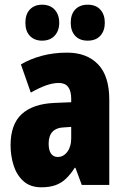

<svg xmlns="http://www.w3.org/2000/svg" viewBox="-20 -787 534 817"><path d="M266 -563Q349 -563 397 -513.5Q445 -464 445 -363V0H328L301 -73H298Q280 -45 260.5 -26.5Q241 -8 216 1Q191 10 156 10Q109 10 80 -16Q51 -42 38 -83Q25 -124 25 -169Q25 -258 72.5 -301.5Q120 -345 211 -349L283 -352V-366Q283 -400 270 -417Q257 -434 230 -434Q206 -434 177 -424Q148 -414 111 -393L69 -513Q110 -537 159.5 -550Q209 -563 266 -563ZM253 -245Q220 -244 203.5 -226.5Q187 -209 187 -176Q187 -148 197 -133.5Q207 -119 226 -119Q250 -119 266.5 -141Q283 -163 283 -198V-247ZM88 -690Q88 -727 107.5 -747Q127 -767 159 -767Q193 -767 212.5 -746Q232 -725 232 -690Q232 -656 212.5 -635Q193 -614 159 -614Q127 -614 107.5 -634Q88 -654 88 -690ZM281 -690Q281 -727 300.5 -747Q320 -767 353 -767Q388 -767 407 -746Q426 -725 426 -690Q426 -656 407 -635Q388 -614 353 -614Q319 -614 300 -634.5Q281 -655 281 -690Z"/></svg>

Font: Noto Sans Khmer ExtraCondensed Black
Style: Regular
Weight: 900
Width: 2
Designer: Danh Hong and the Monotype Design Team
Foundry: Monotype Imaging Inc.
Version: Version 2.004